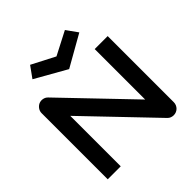

<svg xmlns="http://www.w3.org/2000/svg" viewBox="-240 -1128 1327 1327"><g transform="rotate(-45 423.5 -464.5)"><path d="M773.4 -54.2Q773.4 -40.5 768.3 -28.8Q763.2 -17.1 754.6 -8.5Q746.1 0 734.4 4.9Q722.7 9.8 709.5 9.8Q697.8 9.8 685.8 5.4Q673.8 1 664.6 -8.8L200.7 -493.2V0H73.7V-646Q73.7 -665.5 84.7 -681.4Q95.7 -697.3 112.8 -705.1Q130.9 -712.4 149.9 -708.7Q168.9 -705.1 182.6 -690.9L646.5 -207V-700.2H773.4ZM253.9 -939 423.8 -851.1 593.8 -939 652.8 -856.9 423.8 -727.1 194.8 -856.9Z"/></g></svg>

Font: Audiowide
Style: Regular
Weight: 400
Version: Version 1.003